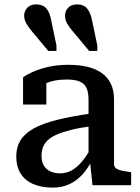

<svg xmlns="http://www.w3.org/2000/svg" viewBox="-20 -843 636 874"><path d="M398 -755 423 -636V-611H386L314 -697Q295 -719 285.5 -736Q276 -753 276 -772Q276 -793 290.5 -808Q305 -823 331 -823Q360 -823 375.5 -805.5Q391 -788 398 -755ZM212 -755 237 -636V-611H200L128 -697Q110 -719 100 -736Q90 -753 90 -772Q90 -793 104.5 -808Q119 -823 145 -823Q174 -823 190 -805.5Q206 -788 212 -755ZM400 -327V-269Q345 -262 305 -252Q265 -242 238.5 -230.5Q212 -219 197 -204.5Q182 -190 175.5 -172.5Q169 -155 169 -134Q169 -107 179.5 -89.5Q190 -72 209 -63Q228 -54 254 -54Q282 -54 306.5 -67.5Q331 -81 353.5 -108Q376 -135 399 -177L402 -120Q382 -78 355.5 -49Q329 -20 295.5 -4.5Q262 11 220 11Q169 11 131.5 -5Q94 -21 74 -53Q54 -85 54 -131Q54 -173 73 -204Q92 -235 133 -258Q174 -281 240 -297.5Q306 -314 400 -327ZM401 0 389 -114 383 -117V-389Q383 -422 374 -442Q365 -462 343.5 -471.5Q322 -481 284 -481Q229 -481 193.5 -465.5Q158 -450 141 -432Q139 -440 141.5 -448Q144 -456 150.5 -463.5Q157 -471 167 -476.5Q177 -482 191 -483V-367H85V-491Q99 -502 127.5 -515Q156 -528 197.5 -538Q239 -548 292 -548Q338 -548 375.5 -539.5Q413 -531 441 -512Q469 -493 484 -463Q499 -433 499 -390V-97Q499 -84 508 -77Q517 -70 533 -66.5Q549 -63 572 -60L577 -58V0Z"/></svg>

Font: Roboto Serif Medium
Style: Regular
Weight: 500
Designer: Greg Gazdowicz
Foundry: Commercial Type
Version: Version 1.008